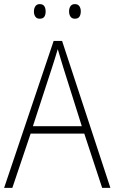

<svg xmlns="http://www.w3.org/2000/svg" viewBox="-20 -914 557 934"><path d="M477 0 390 -264H129L40 0H0L241 -715H282L517 0ZM288 -585Q282 -605 275 -628Q268 -651 261 -675Q254 -652 247 -629Q240 -606 233 -585L140 -300H378ZM145 -858Q145 -873 152 -883.5Q159 -894 173 -894Q189 -894 195.5 -884Q202 -874 202 -858Q202 -842 195.5 -832.5Q189 -823 173 -823Q159 -823 152 -833Q145 -843 145 -858ZM316 -859Q316 -874 323 -884Q330 -894 344 -894Q359 -894 366 -884Q373 -874 373 -859Q373 -843 366.5 -833Q360 -823 344 -823Q330 -823 323 -833Q316 -843 316 -859Z"/></svg>

Font: Noto Sans Kannada SemiCondensed ExtraLight
Style: Regular
Weight: 200
Width: 4
Designer: Jelle Bosma - Monotype Design Team
Foundry: Monotype Imaging Inc.
Version: Version 2.005; ttfautohint (v1.8.4.7-5d5b)